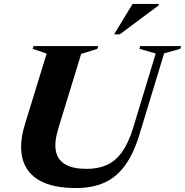

<svg xmlns="http://www.w3.org/2000/svg" viewBox="-20 -938 936 971"><path d="M274.5 -287Q253.5 -218 263 -172.8Q272.5 -127.5 311.5 -105.8Q350.5 -84 418 -84Q477 -84 521 -104Q565 -124 597.2 -169.2Q629.5 -214.5 652.5 -288.5L767.5 -667.5L685 -691L689 -705H896L891.5 -691L810 -668L686 -260.5Q656.5 -162.5 612.8 -102Q569 -41.5 507.8 -14.2Q446.5 13 363.5 13Q247.5 13 180 -25.2Q112.5 -63.5 93.8 -136Q75 -208.5 106.5 -311L216 -667L145.5 -691L149.5 -705H476.5L472.5 -691L390.5 -665.5ZM557 -764.5 650.5 -918H783L782 -910.5L586 -764.5Z"/></svg>

Font: Newsreader 60pt
Style: Bold Italic
Weight: 700
Italic angle: -17°
Designer: Hugues Gentile
Foundry: Production Type
Version: Version 1.003